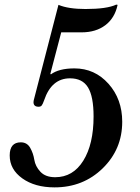

<svg xmlns="http://www.w3.org/2000/svg" viewBox="-20 -801 608 831"><path d="M245 -661 198 -482 200 -479Q235 -505 302 -505Q390 -505 449.5 -438.5Q509 -372 509 -274Q509 -155 424.5 -72.5Q340 10 216 10Q131 10 76.5 -29Q22 -68 22 -128Q22 -185 70 -185Q97 -185 110.5 -161.5Q124 -138 128.5 -109.5Q133 -81 155 -57.5Q177 -34 219 -34Q296 -34 340.5 -105.5Q385 -177 385 -297Q385 -383 361 -422.5Q337 -462 283 -462Q203 -462 171 -367Q165 -350 160.5 -344.5Q156 -339 147 -339Q125 -339 125 -359Q125 -364 126 -367L233 -780Q276 -762 350 -762Q443 -762 483 -781L489 -780Q477 -723 436 -692Q395 -661 333 -661Z"/></svg>

Font: Libre Baskerville
Style: Regular
Weight: 400
Designer: Pablo Impallari, Rodrigo Fuenzalida
Foundry: Pablo Impallari, Rodrigo Fuenzalida
Version: Version 1.000